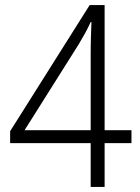

<svg xmlns="http://www.w3.org/2000/svg" viewBox="-20 -738 553 758"><path d="M499 -173H393V0H338V-173H20V-220L334 -718H393V-224H499ZM338 -518Q338 -562 339 -592Q340 -622 341 -651H338Q327 -627 315.5 -606Q304 -585 290 -562L77 -224H338Z"/></svg>

Font: Noto Sans Khmer UI SemiCondensed Light
Style: Regular
Weight: 300
Width: 4
Designer: Danh Hong and the Monotype Design Team
Foundry: Monotype Imaging Inc.
Version: Version 2.002; ttfautohint (v1.8.4.7-5d5b)